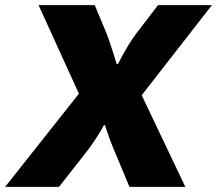

<svg xmlns="http://www.w3.org/2000/svg" viewBox="-68 -732 850 752"><path d="M241 -365 83 -712H303L349 -602Q358 -580 376 -523L389 -481H394Q433 -558 466 -601L551 -712H762L487 -359L658 0H439L387 -125Q367 -169 343 -242H339Q328 -220 305.5 -186Q283 -152 262 -126L163 0H-48Z"/></svg>

Font: Nebula Sans Black
Style: Regular
Weight: 900
Italic angle: -9°
Designer: Paul D. Hunt for Adobe (as Source Sans)
Foundry: Nebula Entertainment & Broadcasting LLC
Version: Version 1.010